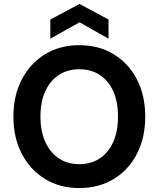

<svg xmlns="http://www.w3.org/2000/svg" viewBox="-20 -941 803 973"><path d="M382 12Q283 12 208 -34Q133 -80 90.5 -161.5Q48 -243 48 -350Q48 -457 90.5 -538.5Q133 -620 208 -666Q283 -712 382 -712Q481 -712 556.5 -666Q632 -620 674 -538.5Q716 -457 716 -350Q716 -243 674 -161.5Q632 -80 556.5 -34Q481 12 382 12ZM382 -109Q442 -109 486 -138.5Q530 -168 554 -222Q578 -276 578 -350Q578 -425 554 -478.5Q530 -532 486 -561Q442 -590 382 -590Q322 -590 278 -561Q234 -532 209.5 -478.5Q185 -425 185 -350Q185 -276 209.5 -222Q234 -168 278 -138.5Q322 -109 382 -109ZM235 -745V-842L383 -921L530 -842V-745L383 -828Z"/></svg>

Font: DM Sans 10pt
Style: Bold
Weight: 700
Version: Version 4.004;gftools[0.9.30]